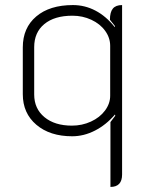

<svg xmlns="http://www.w3.org/2000/svg" viewBox="-20 -529 582 758"><path d="M462 160Q462 209 416 209V-47L435 -72L434 -77Q399 -36 355 -13.5Q311 9 265 9Q177 9 123.5 -36.5Q70 -82 70 -157V-342Q70 -419 123 -464Q176 -509 268 -509Q315 -509 357 -487Q399 -465 433 -422L434 -426L414 -451Q414 -481 425.5 -495Q437 -509 462 -509ZM115 -343V-156Q115 -100 155.5 -66.5Q196 -33 264 -33Q304 -33 339 -49Q374 -65 394.5 -92.5Q415 -120 415 -151V-348Q415 -380 395 -407.5Q375 -435 340.5 -451Q306 -467 266 -467Q195 -467 155 -434Q115 -401 115 -343Z"/></svg>

Font: K2D Thin
Style: Regular
Weight: 100
Designer: Katatrad Aksorn Co.,Ltd.
Foundry: Cadson Demak Co.,Ltd.
Version: Version 1.000; ttfautohint (v1.6)